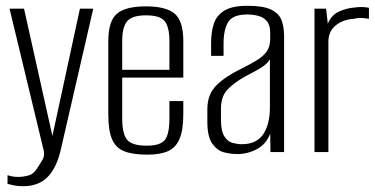

<svg xmlns="http://www.w3.org/2000/svg" viewBox="-20 -525 1295 663"><path d="M60 118Q41 118 27.5 115Q14 112 6 110V80Q9 81 19 83.5Q29 86 43 86Q59 86 78 81Q97 76 111 52Q117 42 126 28Q135 14 131 -5L13 -495H63L162 -51H160L256 -495H302L191 -13Q177 52 145.5 85Q114 118 60 118Z M489 9Q439 9 409.5 -2.5Q380 -14 367 -44Q354 -74 354 -130V-383Q354 -452 383.5 -477.5Q413 -503 484 -503Q554 -503 583.5 -477.5Q613 -452 613 -383V-257H402V-116Q402 -64 418.5 -43Q435 -22 487 -22Q534 -22 549.5 -42Q565 -62 565 -116V-176H613V-131Q613 -76 600 -45.5Q587 -15 560 -3Q533 9 489 9ZM402 -284H565V-384Q565 -430 549.5 -451Q534 -472 484 -472Q435 -472 418.5 -451Q402 -430 402 -384Z M799 7Q777 7 753.5 1Q730 -5 713 -29Q696 -53 696 -105V-148Q696 -199 727 -230Q758 -261 810 -286Q844 -303 867 -317Q890 -331 901.5 -348Q913 -365 913 -391V-411Q913 -438 902 -451.5Q891 -465 872.5 -470Q854 -475 834 -475Q784 -475 768 -449Q752 -423 752 -374V-332H709V-378Q709 -415 718.5 -443.5Q728 -472 755 -488.5Q782 -505 834 -505Q890 -505 917 -491.5Q944 -478 952.5 -454.5Q961 -431 961 -400V0H914L913 -64Q900 -28 868 -10.5Q836 7 799 7ZM815 -27Q866 -27 889 -61.5Q912 -96 912 -154V-320Q901 -302 875.5 -287.5Q850 -273 823 -259Q785 -237 764 -214Q743 -191 743 -149V-113Q743 -73 754.5 -54.5Q766 -36 783 -31.5Q800 -27 815 -27Z M1066 0V-495H1106L1112 -443Q1124 -473 1150.5 -485Q1177 -497 1204 -499Q1231 -503 1254 -498V-460Q1249 -461 1240.5 -462Q1232 -463 1222 -463Q1212 -463 1202 -460Q1165 -458 1139.5 -437.5Q1114 -417 1114 -381V0Z"/></svg>

Font: Alumni Sans Thin Light
Style: Regular
Weight: 300
Version: Version 1.018